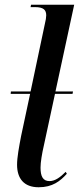

<svg xmlns="http://www.w3.org/2000/svg" viewBox="-20 -780 333 810"><path d="M143 10C202 10 234 -16 262 -47L257 -55C235 -33 213 -16 189 -16C161 -16 151 -36 151 -73C151 -95 157 -132 165 -166L212 -384H286L288 -394H214L293 -760H111L109 -750H127C164 -750 175 -738 175 -715C175 -708 173 -693 169 -678L109 -394H26L25 -384H107L69 -206C60 -159 52 -116 52 -85C52 -27 81 10 143 10Z"/></svg>

Font: Noto Serif Display Condensed Medium
Style: Italic
Weight: 500
Width: 3
Italic angle: -12°
Designer: Monotype Design Team
Foundry: Monotype Imaging Inc.
Version: Version 2.009